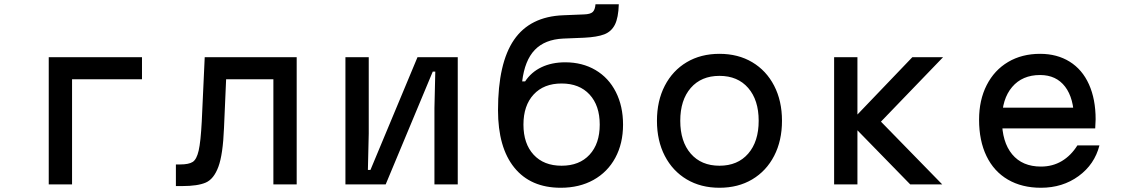

<svg xmlns="http://www.w3.org/2000/svg" viewBox="-20 -870 5290 906"><path d="M210 -600H650V-496H320V0H210Z M810 -94H830Q871 -94 889.5 -106Q908 -118 917.5 -159.5Q927 -201 932 -296L946 -600H1380V0H1270V-496H1047L1037 -266Q1032 -141 1010.5 -83Q989 -25 951 -8.5Q913 8 840 8H810Z M1610 -600H1720V-240L1716 -68H1728L1950 -600H2140V0H2030V-360L2034 -532H2022L1800 0H1610Z M2330 -350Q2330 -572 2405.5 -682Q2481 -792 2638 -798L2736 -802Q2766 -803 2777 -813.5Q2788 -824 2790 -850H2900Q2898 -786 2881.5 -753.5Q2865 -721 2831.5 -708Q2798 -695 2736 -692L2638 -688Q2551 -684 2503.5 -634.5Q2456 -585 2444 -486H2458Q2487 -530 2535.5 -553Q2584 -576 2647 -576Q2728 -576 2790 -539.5Q2852 -503 2886 -436Q2920 -369 2920 -282Q2920 -193 2883.5 -125.5Q2847 -58 2780.5 -21Q2714 16 2626 16Q2484 16 2407 -79Q2330 -174 2330 -350ZM2810 -282Q2810 -372 2762 -424Q2714 -476 2630 -476Q2546 -476 2498 -424Q2450 -372 2450 -282Q2450 -192 2498 -140Q2546 -88 2630 -88Q2714 -88 2762 -140Q2810 -192 2810 -282Z M3080 -300Q3080 -394 3117 -465.5Q3154 -537 3220.5 -576.5Q3287 -616 3375 -616Q3463 -616 3529.5 -576.5Q3596 -537 3633 -465.5Q3670 -394 3670 -300Q3670 -206 3633 -134.5Q3596 -63 3529.5 -23.5Q3463 16 3375 16Q3287 16 3220.5 -23.5Q3154 -63 3117 -134.5Q3080 -206 3080 -300ZM3560 -300Q3560 -398 3510.5 -455Q3461 -512 3375 -512Q3289 -512 3239.5 -455Q3190 -398 3190 -300Q3190 -202 3239.5 -145Q3289 -88 3375 -88Q3461 -88 3510.5 -145Q3560 -202 3560 -300Z M3990 -292 4285 -600H4430L4137 -296L4426 0H4275ZM3916 -600H4026V0H3916Z M5085 -362 5048 -305Q5048 -406 5006 -461Q4964 -516 4888 -516Q4804 -516 4756 -459.5Q4708 -403 4708 -305Q4708 -200 4756 -142Q4804 -84 4892 -84Q4947 -84 4990.5 -110Q5034 -136 5064 -184H5168Q5145 -94 5069.5 -39Q4994 16 4892 16Q4802 16 4736 -22.5Q4670 -61 4635 -133.5Q4600 -206 4600 -305Q4600 -398 4636 -468.5Q4672 -539 4737 -577.5Q4802 -616 4888 -616Q4968 -616 5027.5 -579Q5087 -542 5118.5 -472Q5150 -402 5150 -307Q5150 -292 5148 -264H4685V-362Z"/></svg>

Font: Martian Mono VF sWd Rg
Style: Regular
Weight: 400
Width: 6
Monospace: yes
Designer: Roman Shamin
Foundry: Evil Martians
Version: Version 1.100